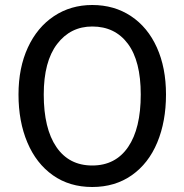

<svg xmlns="http://www.w3.org/2000/svg" viewBox="-20 -734 738 768"><path d="M54 -356Q54 -463 91.5 -544Q129 -625 196 -669.5Q263 -714 349 -714Q437 -714 504 -669.5Q571 -625 607.5 -544Q644 -463 644 -356Q644 -248 609 -164Q574 -80 507 -33Q440 14 349 14Q258 14 191.5 -33Q125 -80 89.5 -164Q54 -248 54 -356ZM543 -356Q543 -490 491.5 -559Q440 -628 349 -628Q262 -628 208.5 -558Q155 -488 155 -356Q155 -220 205.5 -146Q256 -72 349 -72Q442 -72 492.5 -146Q543 -220 543 -356Z"/></svg>

Font: Cabin
Style: Regular
Weight: 400
Designer: Pablo Impallari
Foundry: Pablo Impallari. http://www.impallari.com Igino Marini. http://www.ikern.com
Version: Version 2.200